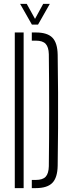

<svg xmlns="http://www.w3.org/2000/svg" viewBox="-20 -967 367 987"><path d="M56 0V-800H101.5V0ZM143.5 0V-42H164Q199.5 -42 214.8 -58.5Q230 -75 231 -112Q234.5 -400 231 -688.5Q230 -725 214.8 -741.5Q199.5 -758 165 -758H143.5V-800H165Q223.5 -800 249.5 -773.2Q275.5 -746.5 276.5 -685Q278 -583 278.5 -491.5Q279 -400 278.5 -308.5Q278 -217 276.5 -115.5Q275.5 -54 249.2 -27Q223 0 164 0ZM144 -840.5 83.5 -947H117.5L160 -870L202 -947H236L175.5 -840.5Z"/></svg>

Font: Big Shoulders Stencil Display Light
Style: Regular
Weight: 300
Designer: Patric King
Foundry: XO Type Co
Version: Version 1.000